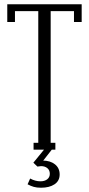

<svg xmlns="http://www.w3.org/2000/svg" viewBox="-20 -700 416 898"><path d="M14 -597V-680H362V-597H326V-648H217V-32H239V0H137V-32H159V-648H50V-597ZM172 178Q152 178 138 174Q124 170 109 162L121 135Q145 148 169 148Q189 148 201 138.5Q213 129 213 113Q213 96 201.5 86.5Q190 77 172 77Q167 77 155 79L136 61L194 -10H230L169 68L165 53Q173 51 179 51Q215 51 237 68.5Q259 86 259 116Q259 146 235 162Q211 178 172 178Z"/></svg>

Font: Margherita Variable
Style: Regular
Weight: 400
Designer: James Puckett
Foundry: Dunwich Type Founders
Version: Version 1.008